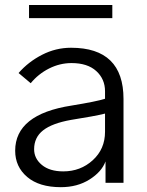

<svg xmlns="http://www.w3.org/2000/svg" viewBox="-20 -735 590 772"><path d="M96.7 -662.1V-714.8H431.6V-662.1ZM117.2 -134.8Q117.2 -97.7 148.4 -71.8Q179.7 -45.9 234.4 -45.9Q303.7 -45.9 353 -90.8Q402.3 -135.7 402.3 -205.1V-278.3Q359.4 -267.6 265.6 -252.9Q189.5 -239.3 153.3 -210.9Q117.2 -182.6 117.2 -134.8ZM41 -128.9Q41 -275.4 267.6 -310.5Q369.1 -327.1 402.3 -337.9V-368.2Q402.3 -417 367.2 -449.2Q332 -481.4 267.6 -481.4Q220.7 -481.4 177.2 -459.5Q133.8 -437.5 103.5 -400.4L54.7 -441.4Q93.8 -486.3 148.9 -514.6Q204.1 -543 265.6 -543Q476.6 -543 476.6 -336.9V0H404.3V-85.9Q388.7 -43.9 339.8 -13.2Q291 17.6 224.6 17.6Q137.7 17.6 89.4 -23.4Q41 -64.5 41 -128.9Z"/></svg>

Font: Gothic A1
Style: Regular
Weight: 400
Designer: HanYang I&C Co.,Ltd.
Foundry: HanYang I&C Co.,Ltd.
Version: Version 2.50